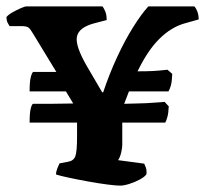

<svg xmlns="http://www.w3.org/2000/svg" viewBox="-31 -583 644 603"><path d="M346 0Q334 0 306.5 -3.5Q279 -7 246 -13Q213 -19 185 -25Q157 -31 145 -35Q145 -44 149 -54Q153 -64 156 -70L183 -75Q200 -78 205.5 -92Q211 -106 211 -154V-198H62Q62 -228 65.5 -242Q69 -256 73 -257Q96 -257 129 -257Q162 -257 199 -258L176 -296H62Q62 -326 65.5 -340Q69 -354 73 -357H146L73 -477Q65 -491 59 -496Q53 -501 36 -501H-1Q-4 -506 -7 -511.5Q-10 -517 -11 -529Q-6 -536 7 -543.5Q20 -551 33.5 -557Q47 -563 53 -563H291Q296 -556 300 -546Q304 -536 304 -520L262 -509Q216 -496 210.5 -467.5Q205 -439 242 -375L290 -293H293Q312 -350 336.5 -403Q361 -456 387 -497.5Q413 -539 435 -563H579Q584 -559 588.5 -547.5Q593 -536 593 -522L547 -509Q506 -497 469.5 -461Q433 -425 401 -359Q430 -359 449.5 -360Q469 -361 495 -364L510 -351Q509 -326 505.5 -314Q502 -302 498 -296H374L359 -257Q384 -258 397.5 -258Q411 -258 429.5 -259Q448 -260 486 -263L499 -249Q498 -227 494.5 -215Q491 -203 488 -198H353V-128Q353 -118 349.5 -103.5Q346 -89 340 -80L422 -69Q424 -65 427 -57Q430 -49 429 -36Q424 -28 408.5 -19.5Q393 -11 375.5 -5.5Q358 0 346 0Z"/></svg>

Font: Texturina Black
Style: Regular
Weight: 900
Designer: Guillermo Torres Carreño
Foundry: Omnibus-Type
Version: Version 1.002; ttfautohint (v1.8.3)